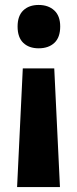

<svg xmlns="http://www.w3.org/2000/svg" viewBox="-20 -573 312 775"><path d="M223 -466Q223 -422 199.5 -400Q176 -378 136 -378Q97 -378 74 -400Q51 -422 51 -466Q51 -509 74 -531Q97 -553 136 -553Q175 -553 199 -531Q223 -509 223 -466ZM72 -297H199L222 182H49Z"/></svg>

Font: Noto Sans Tamil Condensed ExtraBold
Style: Regular
Weight: 800
Width: 3
Designer: Jelle Bosma - Monotype Design Team
Foundry: Monotype Imaging Inc.
Version: Version 2.004; ttfautohint (v1.8.4.7-5d5b)